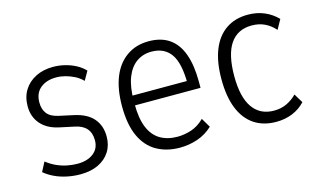

<svg xmlns="http://www.w3.org/2000/svg" viewBox="-68 -682 1439 874"><g transform="rotate(-15 652.0 -244.5)"><path d="M219 8Q187 8 156 1.5Q125 -5 98.5 -17.5Q72 -30 52 -47L75 -91Q98 -73 121.5 -62.5Q145 -52 169.5 -47Q194 -42 219 -42Q265 -42 293.5 -64Q322 -86 322 -125Q322 -160 303.5 -181Q285 -202 248 -209L178 -224Q124 -236 95 -270Q66 -304 66 -353Q66 -397 86 -429Q106 -461 141.5 -479Q177 -497 224 -497Q251 -497 278 -490.5Q305 -484 329 -471.5Q353 -459 371 -440L347 -398Q329 -416 308.5 -426Q288 -436 267 -441.5Q246 -447 225 -447Q179 -447 150.5 -423.5Q122 -400 122 -356Q122 -324 138 -303.5Q154 -283 191 -275L260 -260Q320 -247 349 -213Q378 -179 378 -128Q378 -87 358.5 -56.5Q339 -26 303.5 -9Q268 8 219 8Z M688 8Q626 8 579 -18.5Q532 -45 506.5 -100.5Q481 -156 481 -243Q481 -322 503.5 -378.5Q526 -435 570 -466Q614 -497 674 -497Q733 -497 771.5 -470Q810 -443 829 -390Q848 -337 848 -260V-231H524V-277H811L796 -261Q796 -361 765.5 -404.5Q735 -448 674 -448Q634 -448 603.5 -426.5Q573 -405 556 -361.5Q539 -318 539 -250V-239Q539 -169 557 -126Q575 -83 609 -63Q643 -43 690 -43Q723 -43 756 -54Q789 -65 817 -93L843 -49Q811 -19 771 -5.5Q731 8 688 8Z M1142 8Q1081 8 1038 -21Q995 -50 972.5 -106Q950 -162 950 -244Q950 -325 972.5 -381.5Q995 -438 1038 -467.5Q1081 -497 1141 -497Q1184 -497 1219 -482Q1254 -467 1280 -440L1255 -395Q1234 -419 1207 -432Q1180 -445 1146 -445Q1079 -445 1044.5 -394.5Q1010 -344 1010 -242Q1010 -143 1045 -93.5Q1080 -44 1145 -44Q1179 -44 1206 -57Q1233 -70 1253 -91L1279 -48Q1254 -21 1219 -6.5Q1184 8 1142 8Z"/></g></svg>

Font: Nunito Sans 10pt Condensed Light
Style: Regular
Weight: 300
Width: 3
Designer: Vernon Adams
Foundry: Vernon Adams
Version: Version 3.101;gftools[0.9.27]